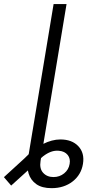

<svg xmlns="http://www.w3.org/2000/svg" viewBox="-116 -748 516 970"><path d="M144.5 202.6Q95.7 202.6 67.1 182.1Q38.6 161.6 28.6 128.7Q18.6 95.7 24.4 59.1L48.8 -88.9H114.3L88.9 64.9Q82.5 104 102.1 125.2Q121.6 146.5 154.3 146.5Q185.1 146.5 208 127.9Q231 109.4 235.8 80.1Q240.7 53.2 225.8 34.7Q210.9 16.1 181.6 13.7Q161.6 11.7 141.8 18.8Q122.1 25.9 101.6 41.7Q81.1 57.6 58.1 83L-59.6 189.5L-96.2 147L5.9 53.7Q54.2 3.4 100.3 -20Q146.5 -43.5 189 -43.5Q247.6 -43.5 279.8 -9.3Q312 24.9 303.2 79.6Q294.4 134.8 251 168.7Q207.5 202.6 144.5 202.6ZM220.2 -727.5 99.6 0H34.2L154.8 -727.5Z"/></svg>

Font: Inter 18pt Light
Style: Italic
Weight: 300
Italic angle: -9.3988°
Designer: Rasmus Andersson
Foundry: rsms
Version: Version 4.001;git-66647c0bb